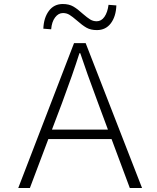

<svg xmlns="http://www.w3.org/2000/svg" viewBox="-20 -937 784 957"><path d="M349 -722H407L688 0H627L536 -244H221L129 0H71ZM363 -835Q341 -854 326.5 -863Q312 -872 294 -872Q271 -872 254.5 -850Q238 -828 235 -791L196 -794Q198 -848 223.5 -882.5Q249 -917 293 -917Q324 -917 345.5 -904.5Q367 -892 393 -868Q415 -849 429.5 -840Q444 -831 462 -831Q485 -831 500.5 -853Q516 -875 521 -913L560 -910Q558 -855 532.5 -821Q507 -787 463 -787Q432 -787 411 -799Q390 -811 363 -835ZM518 -291 469 -423 462 -442Q413 -573 380 -672H376Q343 -568 289 -423L239 -291Z"/></svg>

Font: Nebula Sans Light
Style: Regular
Weight: 300
Designer: Paul D. Hunt for Adobe (as Source Sans)
Foundry: Nebula Entertainment & Broadcasting LLC
Version: Version 1.010